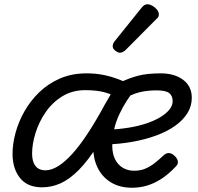

<svg xmlns="http://www.w3.org/2000/svg" viewBox="-20 -864 933 903"><path d="M39 -141Q39 -187 53 -239Q67 -291 95 -340.5Q123 -390 165 -430.5Q207 -471 262.5 -495Q318 -519 387 -519Q428 -519 464.5 -512Q501 -505 539 -490.5Q577 -476 623 -451Q574 -397 541 -326Q508 -255 508 -178Q508 -142 521 -115.5Q534 -89 557.5 -75Q581 -61 611 -61Q641 -61 664 -71Q687 -81 708 -97.5Q729 -114 750 -134Q764 -146 777 -144Q790 -142 801 -131Q814 -119 816.5 -105.5Q819 -92 805 -79Q772 -44 738.5 -22.5Q705 -1 671 9Q637 19 601 19Q543 19 501.5 -6.5Q460 -32 439 -75.5Q418 -119 418 -175Q418 -227 435.5 -281Q453 -335 479 -382.5Q505 -430 529 -465L541 -401Q513 -418 475 -429Q437 -440 381 -440Q320 -440 273 -411Q226 -382 194.5 -336Q163 -290 147 -238.5Q131 -187 131 -142Q131 -116 138.5 -98Q146 -80 160 -71.5Q174 -63 194 -63Q222 -63 253.5 -82.5Q285 -102 320 -140.5Q355 -179 394 -238.5Q433 -298 476 -378L541 -366Q486 -255 439.5 -181Q393 -107 349.5 -63.5Q306 -20 264 -1.5Q222 17 178 17Q109 17 74 -27Q39 -71 39 -141ZM882 -404Q882 -365 861.5 -332Q841 -299 804 -272.5Q767 -246 715.5 -227Q664 -208 602.5 -197Q541 -186 470 -184L489 -254Q539 -256 585 -263.5Q631 -271 668.5 -283.5Q706 -296 734 -313Q762 -330 777 -349Q792 -368 792 -388Q792 -414 775.5 -426.5Q759 -439 716 -439Q672 -439 634 -429.5Q596 -420 558 -395L545 -476Q585 -496 628 -507.5Q671 -519 736 -519Q801 -519 841.5 -488.5Q882 -458 882 -404ZM544 -616Q535 -616 522.5 -625.5Q510 -635 510 -646Q510 -653 512.5 -659Q515 -665 520 -671L643 -824Q652 -836 659 -840Q666 -844 674 -844Q684 -844 696.5 -837Q709 -830 718 -819Q727 -808 727 -796Q727 -788 723.5 -783Q720 -778 714 -773L573 -631Q558 -616 544 -616Z"/></svg>

Font: Playwrite DK Uloopet
Style: Regular
Weight: 400
Designer: Veronika Burian, José Scaglione
Foundry: TypeTogether
Version: Version 1.002